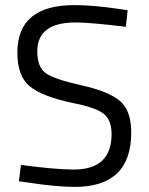

<svg xmlns="http://www.w3.org/2000/svg" viewBox="-20 -723 582 752"><path d="M276 -635Q126 -635 126 -522Q126 -459 160.5 -435.5Q195 -412 300.5 -388.5Q406 -365 450 -327.5Q494 -290 494 -204Q494 9 273 9Q200 9 90 -8L54 -13L62 -77Q198 -59 269 -59Q417 -59 417 -198Q417 -254 384.5 -278.5Q352 -303 263 -320Q146 -345 97 -384.5Q48 -424 48 -517Q48 -703 271 -703Q344 -703 446 -688L480 -683L473 -618Q334 -635 276 -635Z"/></svg>

Font: Titillium Web[RUS by Daymarius]
Style: Regular
Weight: 400
Designer: Cyrillization by Daymarius
Foundry: Cyrillization by Daymarius
Version: Version 1.002 September 11, 2018